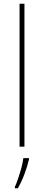

<svg xmlns="http://www.w3.org/2000/svg" viewBox="-20 -780 232 1021"><path d="M110 0H84V-760H110ZM134 68Q125 106 110 146Q95 186 75 221H59V214Q67 197 76.5 169Q86 141 94 111.5Q102 82 104 61H134Z"/></svg>

Font: Noto Sans Telugu SemiCondensed Thin
Style: Regular
Weight: 100
Width: 4
Designer: Jelle Bosma - Monotype Design Team
Foundry: Monotype Imaging Inc.
Version: Version 2.005; ttfautohint (v1.8.4.7-5d5b)